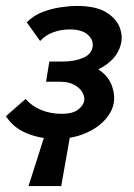

<svg xmlns="http://www.w3.org/2000/svg" viewBox="-33 -454 451 646"><path d="M63 172 126 -26H208L173 172ZM154 13Q101 13 56 -6Q11 -25 -13 -63L53 -121Q74 -97 105.5 -84Q137 -71 175 -71Q210 -71 228 -84Q246 -97 250 -113Q253 -128 244.5 -143Q236 -158 217 -168.5Q198 -179 169 -179H122L133 -247H180Q218 -247 247 -259.5Q276 -272 279 -299Q281 -321 261.5 -338Q242 -355 201 -355Q173 -355 146.5 -345.5Q120 -336 102 -316L57 -379Q80 -402 110 -413.5Q140 -425 171 -429.5Q202 -434 225 -434Q290 -434 324.5 -412.5Q359 -391 370 -361Q381 -331 373 -303Q365 -273 341 -250Q317 -227 281.5 -214Q246 -201 204 -201L209 -242Q268 -242 300.5 -219Q333 -196 344 -164Q355 -132 349 -104Q343 -75 317.5 -48Q292 -21 250.5 -4Q209 13 154 13Z"/></svg>

Font: Ysabeau Office
Style: Bold Italic
Weight: 700
Italic angle: -12°
Designer: Christian Thalmann (Catharsis Fonts)
Version: Version 2.001;gftools[0.9.30]; featfreeze: tnum,lnum,ss02